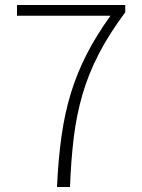

<svg xmlns="http://www.w3.org/2000/svg" viewBox="-20 -748 568 768"><path d="M208 0Q213 -110 226 -203Q239 -296 264 -377Q289 -458 328 -533.5Q367 -609 422 -685H48V-728H481V-699Q417 -613 375.5 -533Q334 -453 310 -370.5Q286 -288 275 -197.5Q264 -107 260 0Z"/></svg>

Font: Noto Sans KR Thin ExtraLight
Style: Regular
Weight: 250
Version: Version 2.004-H2;hotconv 1.0.118;makeotfexe 2.5.65603